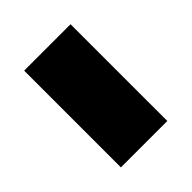

<svg xmlns="http://www.w3.org/2000/svg" viewBox="-89 -721 325 325"><g transform="rotate(-45 73.5 -559.0)"><path d="M17.5 -443.4H128.6V-675H17.5Z"/></g></svg>

Font: Anybody Thin Condensed
Style: Regular
Weight: 100
Width: 3
Version: Version 1.113;gftools[0.9.25]